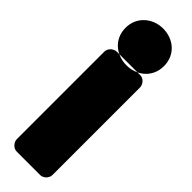

<svg xmlns="http://www.w3.org/2000/svg" viewBox="-277 -779 820 820"><g transform="rotate(45 132.5 -369.0)"><path d="M203 38C219 38 240 23 240 0V-528C240 -544 226 -566 203 -566H62C46 -566 24 -551 24 -528V0C24 16 39 38 62 38ZM132 -554C70 -554 16 -596 16 -665C16 -731 69 -776 132 -776C195 -776 248 -733 248 -665C248 -597 195 -554 132 -554Z"/></g></svg>

Font: Asimov Print
Style: E
Weight: 500
Designer: Google
Version: Version 2.000980; 2014